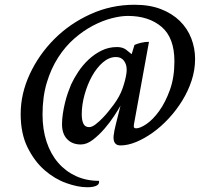

<svg xmlns="http://www.w3.org/2000/svg" viewBox="-20 -600 883 808"><path d="M487 -155Q478 -139 460 -111.5Q442 -84 419 -57.5Q396 -31 370.5 -11.5Q345 8 320 8Q284 8 262.5 -14.5Q241 -37 241 -77Q241 -98 244.5 -121.5Q248 -145 253.5 -167.5Q259 -190 266 -210Q273 -230 279 -244Q291 -270 309.5 -298Q328 -326 352.5 -349Q377 -372 407 -387Q437 -402 472 -402Q496 -402 510.5 -391Q525 -380 534 -372L546 -411Q557 -416 573.5 -420Q590 -424 607 -424L545 -84Q543 -74 543 -68Q543 -60 553 -60Q570 -60 597 -78.5Q624 -97 650 -133Q676 -169 695 -221.5Q714 -274 714 -342Q714 -441 660 -487Q606 -533 518 -533Q488 -533 449.5 -523Q411 -513 371 -492Q331 -471 293 -438Q255 -405 225 -358.5Q195 -312 177 -252.5Q159 -193 159 -118Q159 -55 176 -3.5Q193 48 224.5 84.5Q256 121 299.5 141Q343 161 396 161Q397 162 397 166Q397 177 383.5 182.5Q370 188 347 188Q308 188 259 170.5Q210 153 167.5 116Q125 79 96 20.5Q67 -38 67 -120Q67 -206 105.5 -288.5Q144 -371 209 -436Q274 -501 361 -540.5Q448 -580 546 -580Q610 -580 657.5 -561.5Q705 -543 737 -511.5Q769 -480 785 -438.5Q801 -397 801 -352Q801 -306 786.5 -261.5Q772 -217 747 -176.5Q722 -136 690 -101.5Q658 -67 623 -42Q588 -17 553 -2.5Q518 12 487 12Q455 12 458 -28Q460 -48 468 -79Q476 -110 487 -155ZM513 -301V-309Q513 -329 501.5 -344.5Q490 -360 468 -360Q439 -360 413 -337.5Q387 -315 367.5 -280Q348 -245 336 -202Q324 -159 324 -119Q324 -94 331 -79.5Q338 -65 355 -65Q367 -65 382 -76.5Q397 -88 412 -103.5Q427 -119 439.5 -135Q452 -151 458 -159Q484 -194 496 -228.5Q508 -263 512 -291Z"/></svg>

Font: Lusitana
Style: Regular
Weight: 400
Designer: Ana Paula Megda
Foundry: Ana Paula Megda
Version: Version 1.000; ttfautohint (v1.1) -l 8 -r 50 -G 200 -x 14 -D